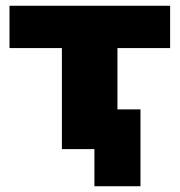

<svg xmlns="http://www.w3.org/2000/svg" viewBox="-20 -518 624 667"><path d="M308 129V0H195V-351H13V-498H571V-351H388V-138H468V129Z"/></svg>

Font: Nunito Sans 10pt SemiExpanded Black
Style: Regular
Weight: 900
Width: 6
Designer: Vernon Adams
Foundry: Vernon Adams
Version: Version 3.101;gftools[0.9.27]